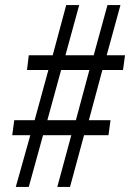

<svg xmlns="http://www.w3.org/2000/svg" viewBox="-20 -734 511 754"><path d="M99 -203H28L36 -262H116L170 -459H86L93 -517H187L240 -714H291L237 -517H348L402 -714H453L399 -517H471L463 -459H382L329 -262H414L406 -203H310L255 0H205L260 -203H149L93 0H42ZM278 -262 331 -459H220L166 -262Z"/></svg>

Font: Noto Serif Cond
Style: Italic
Weight: 400
Width: 3
Italic angle: -12°
Designer: Monotype Design Team
Foundry: Monotype Imaging Inc.
Version: Version 1.001